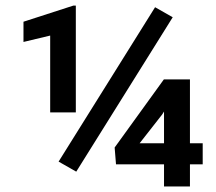

<svg xmlns="http://www.w3.org/2000/svg" viewBox="-20 -671 777 691"><path d="M254.4 -53.2 190.9 -89.4 538.1 -645 601.6 -608.9ZM252.9 -266.6H160.6V-543L64.5 -520V-592.8L244.1 -650.9H252.9ZM709.5 -79.6H397.5L392.6 -140.1L569.8 -385.3H643.1L563.5 -258.8L482.4 -155.3H709.5ZM663.6 0H570.3V-385.3H663.6Z"/></svg>

Font: Heebo SemiBold
Style: Regular
Weight: 600
Designer: Oded Ezer
Foundry: Ezer Type House
Version: Version 3.100